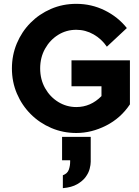

<svg xmlns="http://www.w3.org/2000/svg" viewBox="-20 -686 725 999"><path d="M377 6Q308 6 247 -20Q186 -46 140 -92Q94 -138 68 -199Q42 -260 42 -330Q42 -399 67.5 -460Q93 -521 138.5 -567Q184 -613 245 -639.5Q306 -666 377 -666Q456 -666 525 -632Q594 -598 640 -540L536 -443Q509 -483 467 -507Q425 -531 377 -531Q325 -531 282.5 -504.5Q240 -478 214.5 -432.5Q189 -387 189 -330Q189 -273 214.5 -227.5Q240 -182 283 -155.5Q326 -129 377 -129Q452 -129 508 -186V-237H352V-372H656V-143Q608 -71 532 -32.5Q456 6 377 6ZM307 293V226Q331 217 338 197Q345 177 345 156V148H303V26H452V156Q452 171 446.5 192.5Q441 214 425.5 235Q410 256 381.5 272.5Q353 289 307 293Z"/></svg>

Font: Lil Grotesk Black
Style: Regular
Weight: 900
Designer: Bastien Sozeau
Foundry: NBR — Bastien Sozeau
Version: Version 3.003; ttfautohint (v1.8.4.7-5d5b);gftools[0.9.33]